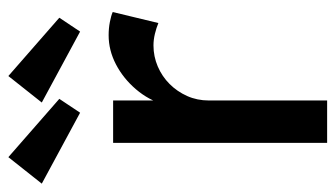

<svg xmlns="http://www.w3.org/2000/svg" viewBox="-224 -626 822 471"><g transform="rotate(-90 187.5 -391.0)"><path d="M72 0V-525H176V-360L166 -400Q177 -438 203.5 -469Q230 -500 264.5 -518Q299 -536 336 -536Q353 -536 368.5 -533Q384 -530 393 -526L366 -414Q354 -419 339.5 -422.5Q325 -426 311 -426Q284 -426 259.5 -415.5Q235 -405 216.5 -386.5Q198 -368 187 -343.5Q176 -319 176 -290V0ZM345 -606 171 -700 236 -782 379 -657ZM37 -782 180 -657 146 -606 -28 -700Z"/></g></svg>

Font: Mach
Style: Regular
Weight: 400
Version: Version 1.002